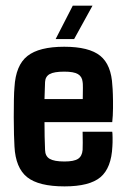

<svg xmlns="http://www.w3.org/2000/svg" viewBox="-20 -647 440 674"><path d="M206.5 7.3Q115.7 7.3 75.2 -25.1Q34.7 -57.6 30.8 -132.8Q29.8 -146.5 29.1 -174.6Q28.3 -202.6 28.3 -235.4Q28.3 -268.1 28.8 -296.9Q29.3 -325.7 30.8 -340.8Q35.2 -418 76.2 -450.4Q117.2 -482.9 205.6 -482.9Q292.5 -482.9 331.8 -451.2Q371.1 -419.4 374.5 -345.7Q375.5 -337.4 376.2 -315.4Q377 -293.5 376.7 -267.1Q376.5 -240.7 374 -218.3H136.2Q136.2 -192.4 136.7 -167.7Q137.2 -143.1 138.2 -120.6Q138.7 -98.6 154.5 -89.4Q170.4 -80.1 206.1 -80.1Q239.7 -80.1 253.9 -89.4Q268.1 -98.6 270 -120.6Q271 -140.1 270 -184.6H374Q375 -180.7 375.2 -163.3Q375.5 -146 374.5 -132.8Q371.1 -57.6 332.8 -25.1Q294.4 7.3 206.5 7.3ZM136.2 -299.3H270.5Q271 -320.8 271 -338.4Q271 -356 270 -359.4Q268.1 -378.4 253.4 -387Q238.8 -395.5 205.6 -395.5Q169.9 -395.5 154.5 -387Q139.2 -378.4 138.2 -359.4Q137.7 -345.2 137.2 -330.1Q136.7 -314.9 136.2 -299.3ZM240.2 -509.8H175.3L235.4 -627H304.7Z"/></svg>

Font: Agdasima
Style: Bold
Weight: 700
Width: 3
Designer: The DocRepair Project, Patric King
Foundry: Google
Version: Version 2.002